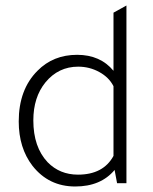

<svg xmlns="http://www.w3.org/2000/svg" viewBox="-20 -665 557 697"><path d="M405 0 396 -48Q346 12 253 12Q157 12 98 -63Q48 -128 48 -224Q48 -340 116 -408Q173 -466 260 -466Q344 -466 392 -408V-619L439 -645V0ZM392 -99V-352Q376 -384 340.5 -403.5Q305 -423 264 -423Q192 -423 145 -366Q101 -312 101 -228Q101 -131 153 -76Q197 -31 263 -31Q355 -31 392 -99Z"/></svg>

Font: TajawalTap
Style: Regular
Weight: 300
Designer: Boutros Fonts
Foundry: Created by Boutros International 2017
Version: Version 2.700